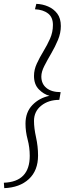

<svg xmlns="http://www.w3.org/2000/svg" viewBox="-53 -768 371 994"><path d="M-31 206 -33 178Q101 173 101 39Q101 -5 90 -46Q79 -87 79 -128Q79 -187 114.5 -224Q150 -261 203 -272Q173 -280 148 -305.5Q123 -331 123 -375Q123 -407 137.5 -438.5Q152 -470 171.5 -502Q191 -534 206 -567.5Q221 -601 221 -639Q221 -679 195.5 -698.5Q170 -718 128 -720L135 -748Q167 -747 196 -734.5Q225 -722 243.5 -697.5Q262 -673 262 -633Q262 -597 247 -561Q232 -525 212 -491Q192 -457 176.5 -426.5Q161 -396 161 -372Q161 -334 187.5 -312.5Q214 -291 261 -291L254 -251Q198 -251 160.5 -221Q123 -191 123 -142Q123 -105 133.5 -57.5Q144 -10 144 37Q144 115 96.5 159Q49 203 -31 206Z"/></svg>

Font: Livvic ExtraLight
Style: Italic
Weight: 275
Italic angle: -10°
Designer: Jacques Le Bailly, Baron von Fonthausen
Version: Version 1.001; ttfautohint (v1.8.2)